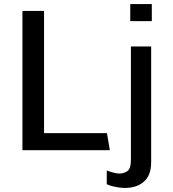

<svg xmlns="http://www.w3.org/2000/svg" viewBox="-20 -740 851 946"><path d="M90.5 0V-686H197V-84H507L521.2 0ZM595.8 186Q582.2 186 565.2 183.6Q548.2 181.2 532.8 177.2Q517.2 173.2 506 167.5V100Q518 105 537.5 110.1Q557 115.2 568 115.2Q589 115.2 607 103.4Q625 91.5 625 47.5V-511H724.8V58.5Q724.8 124 689 155Q653.2 186 595.8 186ZM621.8 -636V-720H728V-636Z"/></svg>

Font: Chivo Medium
Style: Regular
Weight: 500
Designer: Hector Gatti
Foundry: Omnibus-Type
Version: Version 2.002